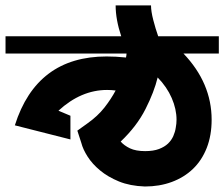

<svg xmlns="http://www.w3.org/2000/svg" viewBox="-32 -677 823 705"><path d="M613.3 -208Q616.2 -222.7 616.2 -237.3Q616.2 -276.4 598.6 -316.9Q581.1 -357.4 546.9 -392.6Q534.2 -339.8 502.4 -276.9Q470.7 -213.9 411.1 -157.2Q423.8 -142.6 445.3 -132.3Q466.8 -122.1 501 -122.1Q531.2 -122.1 551.8 -129.9Q572.3 -137.7 585 -149.9Q597.7 -162.1 604.5 -177.7Q611.3 -193.4 613.3 -208ZM430.7 -465.8Q432.6 -475.6 432.6 -480.5H-11.7V-543.9H413.1Q392.6 -605.5 392.6 -657.2H522.5Q522.5 -635.7 530.8 -603.5Q539.1 -571.3 548.8 -543.9H771.5V-480.5H641.6Q745.1 -372.1 745.1 -237.3Q745.1 -179.7 727.1 -133.8Q709 -87.9 676.3 -56.6Q643.6 -25.4 598.6 -8.8Q553.7 7.8 500 7.8Q445.3 5.9 404.8 -10.7Q364.3 -27.3 335.4 -51.3Q306.6 -75.2 289.6 -102.1Q272.5 -128.9 266.6 -152.3L252 -197.3L290 -224.6Q327.1 -251 351.6 -282.2Q376 -313.5 392.6 -344.7Q384.8 -345.7 377 -346.2Q369.1 -346.7 361.3 -346.7Q265.6 -346.7 182.6 -270.5L226.6 -252V-165L22.5 -216.8Q102.5 -469.7 359.4 -469.7Q376 -469.7 393.6 -468.8Q411.1 -467.8 430.7 -465.8Z"/></svg>

Font: Shorif Bongobondhu ANSI V2
Style: Regular
Weight: 400
Designer: Shorif Uddin Shishir, Shorif art & Design, e-mail : shorifart@gmail.com, facebook : Shorif2001
Foundry: Lipighor Font Foundry
Version: Designed By Shorif Uddin Shishir | Build By Niladri Shekhar 